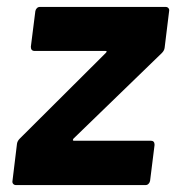

<svg xmlns="http://www.w3.org/2000/svg" viewBox="-20 -534 508 554"><path d="M37 -134 285 -381Q291 -387 284 -387H80Q69 -387 69 -399L82 -502Q83 -507 86.5 -510.5Q90 -514 95 -514H458Q463 -514 466 -510.5Q469 -507 468 -502L455 -396Q454 -388 447 -381L192 -134Q188 -128 193 -128H415Q426 -128 426 -116L413 -12Q412 -7 408.5 -3.5Q405 0 400 0H26Q21 0 18 -3.5Q15 -7 16 -12L29 -119Q30 -127 37 -134Z"/></svg>

Font: Barlow
Style: Bold Italic
Weight: 700
Italic angle: -7°
Designer: Jeremy Tribby
Foundry: Tribby Type
Version: Version 1.422